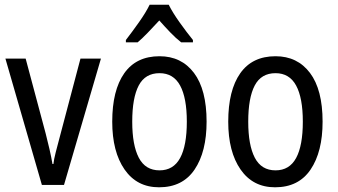

<svg xmlns="http://www.w3.org/2000/svg" viewBox="-20 -786 1437 816"><path d="M158 0 3 -537H89L174 -219Q182 -188 190 -153.5Q198 -119 203 -89H207Q209 -108 217 -139.5Q225 -171 234 -204L322 -537H409L252 0Z M858 -269Q858 -141 807 -65.5Q756 10 656 10Q562 10 509.5 -65.5Q457 -141 457 -269Q457 -402 508 -474.5Q559 -547 658 -547Q751 -547 804.5 -476Q858 -405 858 -269ZM542 -269Q542 -169 570 -115.5Q598 -62 658 -62Q717 -62 745.5 -114.5Q774 -167 774 -269Q774 -370 745.5 -422.5Q717 -475 658 -475Q597 -475 569.5 -422.5Q542 -370 542 -269ZM697 -766Q714 -732 744 -690Q774 -648 800 -616V-606H750Q727 -624 704 -648Q681 -672 657 -699Q632 -672 608.5 -647.5Q585 -623 565 -606H515V-616Q542 -651 571 -692Q600 -733 616 -766Z M1351 -269Q1351 -141 1300 -65.5Q1249 10 1149 10Q1055 10 1002.5 -65.5Q950 -141 950 -269Q950 -402 1001 -474.5Q1052 -547 1151 -547Q1244 -547 1297.5 -476Q1351 -405 1351 -269ZM1035 -269Q1035 -169 1063 -115.5Q1091 -62 1151 -62Q1210 -62 1238.5 -114.5Q1267 -167 1267 -269Q1267 -370 1238.5 -422.5Q1210 -475 1151 -475Q1090 -475 1062.5 -422.5Q1035 -370 1035 -269Z"/></svg>

Font: Noto Sans Malayalam Condensed
Style: Regular
Weight: 400
Width: 3
Designer: Jelle Bosma - Monotype Design Team
Foundry: Monotype Imaging Inc.
Version: Version 2.104; ttfautohint (v1.8.4.7-5d5b)